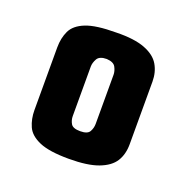

<svg xmlns="http://www.w3.org/2000/svg" viewBox="-70 -722 432 444"><g transform="rotate(20 146.0 -500.0)"><path d="M142 -344Q94 -344 69.5 -354.5Q45 -365 37 -383Q29 -401 29 -423V-577Q29 -600 37.5 -618Q46 -636 71 -646Q96 -656 146 -656Q190 -657 216 -647Q242 -637 252.5 -619Q263 -601 263 -578V-424Q263 -399 252 -381.5Q241 -364 214.5 -354Q188 -344 142 -344ZM145 -413Q163 -413 168 -422Q173 -431 173 -441V-562Q173 -571 168 -580.5Q163 -590 146 -591Q128 -591 122.5 -581Q117 -571 117 -562V-440Q117 -430 122 -421.5Q127 -413 145 -413Z"/></g></svg>

Font: Smooch Sans Thin ExtraBold
Style: Regular
Weight: 800
Version: Version 1.010